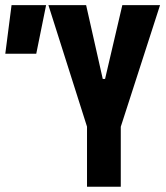

<svg xmlns="http://www.w3.org/2000/svg" viewBox="-29 -713 635 733"><path d="M310.5 -206.5 155.8 -693.4H299.8L363.3 -411.6H372.1L438 -693.4H582L424.8 -206.5ZM303.2 0V-341.8H432.1V0ZM-8.8 -507.8 15.1 -693.4H147L109.4 -507.8Z"/></svg>

Font: Cascadia Code
Style: Regular
Weight: 400
Monospace: yes
Designer: Aaron Bell
Foundry: Saja Typeworks
Version: Version 2106.017